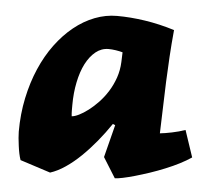

<svg xmlns="http://www.w3.org/2000/svg" viewBox="-41 -496 609 553"><g transform="rotate(5 263.5 -219.0)"><path d="M291 -141.1Q272.9 -114.3 252.4 -89.4Q231.9 -64.5 210.4 -43.7Q189 -22.9 166.7 -7.8Q144.5 7.3 123 14.2L35.2 -14.2Q32.2 -22.5 30 -33.2Q27.8 -43.9 26.4 -55.2Q24.9 -66.4 23.9 -76.9Q22.9 -87.4 22.9 -95.2Q22.9 -146.5 32.7 -192.9Q42.5 -239.3 59.6 -278.8Q76.7 -318.4 100.3 -350.3Q124 -382.3 152.1 -405Q180.2 -427.7 211.7 -439.9Q243.2 -452.1 275.9 -452.1Q314.5 -452.1 356.7 -445.8Q398.9 -439.5 442.9 -425.8Q439 -384.8 436.8 -347.9Q434.6 -311 433.1 -275.1Q431.6 -239.3 430.7 -202.9Q429.7 -166.5 428.2 -126Q442.4 -127.4 462.6 -131.6Q482.9 -135.7 501 -142.1L526.9 -64.9Q512.7 -55.2 493.7 -45.4Q474.6 -35.6 453.1 -26.9Q431.6 -18.1 409.7 -10.7Q387.7 -3.4 368.2 2.2Q348.6 7.8 333.3 11Q317.9 14.2 310.1 14.2L273.9 -43.9L297.9 -138.2ZM300.8 -349.1Q292 -351.6 280.8 -353.3Q269.5 -355 259.8 -355Q239.3 -355 222.7 -341.6Q206.1 -328.1 194.3 -305.2Q182.6 -282.2 176.3 -251.2Q169.9 -220.2 169.9 -185.1Q169.9 -177.2 169.9 -169.2Q169.9 -161.1 170.9 -152.8Q179.2 -153.3 191.7 -159.4Q204.1 -165.5 218.3 -176.3Q232.4 -187 246.6 -201.9Q260.7 -216.8 272.2 -235.1Q283.7 -253.4 291.3 -275.1Q298.8 -296.9 299.8 -320.8Z"/></g></svg>

Font: Simonetta
Style: Black Italic
Weight: 900
Italic angle: -2°
Designer: Gayaneh Bagdasaryan
Foundry: Brownfox
Version: Version 1.002